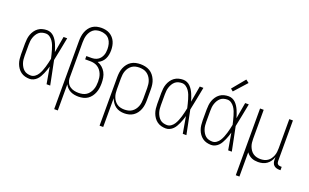

<svg xmlns="http://www.w3.org/2000/svg" viewBox="-101 -1262 3201 1987"><g transform="rotate(20 1500.0 -269.0)"><path d="M221 8Q196 8 171 1.5Q146 -5 125.5 -20Q105 -35 90.5 -56Q76 -77 67.5 -100.5Q59 -124 56 -149.5Q53 -175 53 -200V-320Q53 -345 56 -370.5Q59 -396 67.5 -419.5Q76 -443 90.5 -464Q105 -485 125.5 -500Q146 -515 171 -521.5Q196 -528 221 -528Q243 -528 263 -519.5Q283 -511 298.5 -495.5Q314 -480 325.5 -461.5Q337 -443 345.5 -423.5Q354 -404 361 -383.5Q368 -363 374 -342Q382 -387 389.5 -431.5Q397 -476 405 -520H445Q432 -456 420 -391.5Q408 -327 394 -263Q408 -198 420.5 -132Q433 -66 447 0H407Q399 -46 391 -92Q383 -138 375 -184Q369 -163 362 -142Q355 -121 346 -101Q337 -81 326 -61.5Q315 -42 299.5 -26.5Q284 -11 263.5 -1.5Q243 8 221 8ZM221 -29Q245 -29 265.5 -43.5Q286 -58 299 -79Q312 -100 321 -122.5Q330 -145 337 -168.5Q344 -192 349.5 -216Q355 -240 360 -264Q355 -287 349 -310Q343 -333 336.5 -356Q330 -379 321 -401.5Q312 -424 298.5 -443.5Q285 -463 265 -477Q245 -491 221 -491Q201 -491 181 -485.5Q161 -480 146 -467Q131 -454 120.5 -436.5Q110 -419 103.5 -399.5Q97 -380 95 -360Q93 -340 93 -320V-200Q93 -180 95 -160Q97 -140 103.5 -120.5Q110 -101 120.5 -83.5Q131 -66 146 -53Q161 -40 181 -34.5Q201 -29 221 -29Z M569 215V-535Q569 -561 572.5 -586.5Q576 -612 585 -636Q594 -660 609 -681Q624 -702 645.5 -716.5Q667 -731 692.5 -737Q718 -743 743 -743Q767 -743 791 -738Q815 -733 835.5 -721Q856 -709 872 -691Q888 -673 897.5 -651Q907 -629 911 -605.5Q915 -582 915 -558Q915 -533 910.5 -509Q906 -485 895 -463Q884 -441 866 -424.5Q848 -408 825 -398Q854 -388 877 -368Q900 -348 914.5 -321.5Q929 -295 934 -265Q939 -235 939 -205Q939 -179 935.5 -152.5Q932 -126 922.5 -101.5Q913 -77 897.5 -55.5Q882 -34 860 -19Q838 -4 812 2Q786 8 760 8Q737 8 714.5 4Q692 0 671.5 -10Q651 -20 635 -36.5Q619 -53 609 -73V215ZM747 -29Q769 -29 791 -33.5Q813 -38 831.5 -50Q850 -62 863.5 -80.5Q877 -99 885 -119.5Q893 -140 896 -162Q899 -184 899 -207Q899 -228 896 -249.5Q893 -271 885 -291Q877 -311 863.5 -328.5Q850 -346 832 -357.5Q814 -369 793 -374Q772 -379 750 -379H694V-415H750Q768 -415 785.5 -419Q803 -423 818.5 -432.5Q834 -442 845 -456Q856 -470 863 -486.5Q870 -503 872.5 -521Q875 -539 875 -557Q875 -585 868 -613Q861 -641 843.5 -663Q826 -685 799 -695.5Q772 -706 743 -706Q723 -706 702.5 -701Q682 -696 666 -683.5Q650 -671 638.5 -653.5Q627 -636 620.5 -616.5Q614 -597 611.5 -576.5Q609 -556 609 -535V-146V-140Q610 -115 621 -92Q632 -69 652.5 -54.5Q673 -40 697.5 -34.5Q722 -29 747 -29Z M1069 215V-320Q1069 -346 1072.5 -372Q1076 -398 1086 -422.5Q1096 -447 1112.5 -468Q1129 -489 1151 -503Q1173 -517 1199 -522.5Q1225 -528 1251 -528Q1277 -528 1303.5 -522.5Q1330 -517 1353 -503.5Q1376 -490 1393 -469Q1410 -448 1420.5 -423.5Q1431 -399 1435 -373Q1439 -347 1439 -320V-200Q1439 -174 1435.5 -148.5Q1432 -123 1423 -99Q1414 -75 1398.5 -54Q1383 -33 1361.5 -18.5Q1340 -4 1314.5 2Q1289 8 1264 8Q1238 8 1213 1.5Q1188 -5 1167.5 -20Q1147 -35 1132.5 -56.5Q1118 -78 1109 -102V215ZM1251 -29Q1272 -29 1293.5 -33.5Q1315 -38 1333 -50Q1351 -62 1364 -79Q1377 -96 1385 -116Q1393 -136 1396 -157.5Q1399 -179 1399 -200V-320Q1399 -341 1396 -362.5Q1393 -384 1385 -404Q1377 -424 1364 -441Q1351 -458 1333 -470Q1315 -482 1293.5 -486.5Q1272 -491 1251 -491Q1230 -491 1209 -486Q1188 -481 1171 -469Q1154 -457 1141.5 -440Q1129 -423 1121.5 -403Q1114 -383 1111.5 -362Q1109 -341 1109 -320V-200Q1109 -179 1111.5 -158Q1114 -137 1121.5 -117Q1129 -97 1141.5 -80Q1154 -63 1171 -51Q1188 -39 1209 -34Q1230 -29 1251 -29Z M1721 8Q1696 8 1671 1.5Q1646 -5 1625.5 -20Q1605 -35 1590.5 -56Q1576 -77 1567.5 -100.5Q1559 -124 1556 -149.5Q1553 -175 1553 -200V-320Q1553 -345 1556 -370.5Q1559 -396 1567.5 -419.5Q1576 -443 1590.5 -464Q1605 -485 1625.5 -500Q1646 -515 1671 -521.5Q1696 -528 1721 -528Q1743 -528 1763 -519.5Q1783 -511 1798.5 -495.5Q1814 -480 1825.5 -461.5Q1837 -443 1845.5 -423.5Q1854 -404 1861 -383.5Q1868 -363 1874 -342Q1882 -387 1889.5 -431.5Q1897 -476 1905 -520H1945Q1932 -456 1920 -391.5Q1908 -327 1894 -263Q1908 -198 1920.5 -132Q1933 -66 1947 0H1907Q1899 -46 1891 -92Q1883 -138 1875 -184Q1869 -163 1862 -142Q1855 -121 1846 -101Q1837 -81 1826 -61.5Q1815 -42 1799.5 -26.5Q1784 -11 1763.5 -1.5Q1743 8 1721 8ZM1721 -29Q1745 -29 1765.5 -43.5Q1786 -58 1799 -79Q1812 -100 1821 -122.5Q1830 -145 1837 -168.5Q1844 -192 1849.5 -216Q1855 -240 1860 -264Q1855 -287 1849 -310Q1843 -333 1836.5 -356Q1830 -379 1821 -401.5Q1812 -424 1798.5 -443.5Q1785 -463 1765 -477Q1745 -491 1721 -491Q1701 -491 1681 -485.5Q1661 -480 1646 -467Q1631 -454 1620.5 -436.5Q1610 -419 1603.5 -399.5Q1597 -380 1595 -360Q1593 -340 1593 -320V-200Q1593 -180 1595 -160Q1597 -140 1603.5 -120.5Q1610 -101 1620.5 -83.5Q1631 -66 1646 -53Q1661 -40 1681 -34.5Q1701 -29 1721 -29Z M2221 8Q2196 8 2171 1.5Q2146 -5 2125.5 -20Q2105 -35 2090.5 -56Q2076 -77 2067.5 -100.5Q2059 -124 2056 -149.5Q2053 -175 2053 -200V-320Q2053 -345 2056 -370.5Q2059 -396 2067.5 -419.5Q2076 -443 2090.5 -464Q2105 -485 2125.5 -500Q2146 -515 2171 -521.5Q2196 -528 2221 -528Q2243 -528 2263 -519.5Q2283 -511 2298.5 -495.5Q2314 -480 2325.5 -461.5Q2337 -443 2345.5 -423.5Q2354 -404 2361 -383.5Q2368 -363 2374 -342Q2382 -387 2389.5 -431.5Q2397 -476 2405 -520H2445Q2432 -456 2420 -391.5Q2408 -327 2394 -263Q2408 -198 2420.5 -132Q2433 -66 2447 0H2407Q2399 -46 2391 -92Q2383 -138 2375 -184Q2369 -163 2362 -142Q2355 -121 2346 -101Q2337 -81 2326 -61.5Q2315 -42 2299.5 -26.5Q2284 -11 2263.5 -1.5Q2243 8 2221 8ZM2221 -29Q2245 -29 2265.5 -43.5Q2286 -58 2299 -79Q2312 -100 2321 -122.5Q2330 -145 2337 -168.5Q2344 -192 2349.5 -216Q2355 -240 2360 -264Q2355 -287 2349 -310Q2343 -333 2336.5 -356Q2330 -379 2321 -401.5Q2312 -424 2298.5 -443.5Q2285 -463 2265 -477Q2245 -491 2221 -491Q2201 -491 2181 -485.5Q2161 -480 2146 -467Q2131 -454 2120.5 -436.5Q2110 -419 2103.5 -399.5Q2097 -380 2095 -360Q2093 -340 2093 -320V-200Q2093 -180 2095 -160Q2097 -140 2103.5 -120.5Q2110 -101 2120.5 -83.5Q2131 -66 2146 -53Q2161 -40 2181 -34.5Q2201 -29 2221 -29ZM2243 -589 2216 -611 2333 -753 2367 -727Z M2569 215V-520H2609V-200Q2609 -179 2611.5 -158Q2614 -137 2621.5 -117.5Q2629 -98 2641 -80.5Q2653 -63 2670.5 -51Q2688 -39 2708.5 -34Q2729 -29 2750 -29Q2771 -29 2791.5 -34Q2812 -39 2829.5 -51Q2847 -63 2859 -80.5Q2871 -98 2878.5 -117.5Q2886 -137 2888.5 -158Q2891 -179 2891 -200V-520H2931V-71Q2931 -63 2933.5 -54.5Q2936 -46 2942 -40Q2948 -34 2956.5 -31.5Q2965 -29 2973 -29H2986V8H2973Q2957 8 2941 3.5Q2925 -1 2913 -12Q2901 -23 2896 -39Q2891 -55 2891 -71V-102Q2883 -78 2868.5 -56.5Q2854 -35 2833.5 -20Q2813 -5 2788 1.5Q2763 8 2737 8Q2719 8 2700.5 5Q2682 2 2665.5 -5.5Q2649 -13 2634.5 -25Q2620 -37 2609 -52V215Z"/></g></svg>

Font: Iosevka SS04 Extralight
Style: Regular
Weight: 200
Monospace: yes
Designer: Belleve Invis
Foundry: Belleve Invis
Version: Version 19.0.0; ttfautohint (v1.8.4)